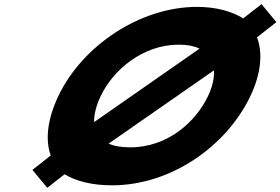

<svg xmlns="http://www.w3.org/2000/svg" viewBox="-20 -873 1344 920"><path d="M135.4 -59 206.5 27 289.3 -38C345.7 -4 422.6 15 517 15C798.5 15 1065.4 -172 1180 -413C1231.8 -522 1239.4 -620 1211.6 -694L1304.3 -767L1233.2 -853L1145.4 -785C1088.2 -820 1013 -840 923.5 -840C651.7 -840 374.3 -654 259.7 -413C207 -302 195.9 -203 223.2 -128ZM462.7 -413C521.2 -536 662 -659 837.4 -659C878.6 -659 911.5 -652 936.1 -640L431.1 -288C429.8 -326 442.3 -370 462.7 -413ZM977 -413C918.5 -290 785 -167 603.5 -167C559.9 -167 526.5 -173 500.7 -185L1005.2 -536C1007.7 -498 996.9 -455 977 -413Z"/></svg>

Font: Hussar
Style: BdSuprExtOblFive
Weight: 700
Foundry: Cannot Into Space Fonts
Version: Version 2.00